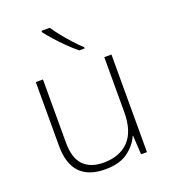

<svg xmlns="http://www.w3.org/2000/svg" viewBox="-141 -868 864 980"><g transform="rotate(-20 291.0 -378.0)"><path d="M492 -530V0H460L454 -103H452Q433 -58 387.5 -24Q342 10 264 10Q81 10 81 -183V-530H120V-187Q120 -103 158 -64Q196 -25 267 -25Q354 -25 403.5 -76Q453 -127 453 -232V-530ZM243 -766Q257 -744 279.5 -716Q302 -688 327 -660.5Q352 -633 374 -613V-606H345Q319 -627 291 -654.5Q263 -682 238.5 -709.5Q214 -737 198 -758V-766Z"/></g></svg>

Font: Noto Sans Arabic UI XLt
Style: Regular
Weight: 200
Designer: Monotype Design Team, Nadine Chahine and Nizar Qandah
Foundry: Monotype Imaging Inc.
Version: Version 2.010; ttfautohint (v1.8.4.7-5d5b)